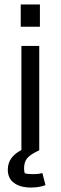

<svg xmlns="http://www.w3.org/2000/svg" viewBox="-20 -674 272 861"><path d="M159 -554H73V-654H159ZM184 156Q157 167 119 167Q71 167 43 146.5Q15 126 15 87Q15 30 76 -1V-468H156V0Q115 19 101.5 36Q88 53 88 81Q88 94 91 103Q104 107 129 107Q152 107 170 102Z"/></svg>

Font: Athiti Medium
Style: Regular
Weight: 500
Designer: CadsonDemak Team
Foundry: CadsonDemak
Version: Version 1.032